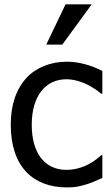

<svg xmlns="http://www.w3.org/2000/svg" viewBox="-20 -838 501 871"><path d="M277.3 -818.4 189.9 -635.7H262.7L396 -818.4ZM283.2 12.2C321.3 12.2 336.4 8.8 373 -2C392.1 -7.3 423.3 -21 444.3 -30.8V-133.8H439C395.5 -92.8 339.8 -67.4 281.7 -67.4C183.1 -67.4 124 -143.1 124 -272C124 -402.3 186 -478.5 281.7 -478.5C312.5 -478.5 349.6 -467.8 376.5 -454.1C400.9 -441.4 421.9 -427.7 439 -413.1H444.3V-516.1C395.5 -541 339.4 -558.1 283.2 -558.1C209.5 -558.1 142.6 -531.2 99.6 -483.9C52.2 -431.6 28.8 -361.3 28.8 -272C28.8 -177.7 54.2 -105 99.6 -57.6C144 -11.2 207.5 12.2 283.2 12.2Z"/></svg>

Font: SG Kara
Style: Regular
Weight: 400
Designer: Damoon Khanjanzadeh
Version: Version 1.000